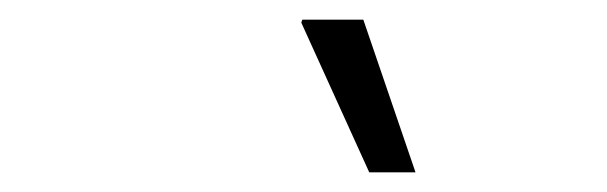

<svg xmlns="http://www.w3.org/2000/svg" viewBox="-20 -767 616 195"><path d="M355 -592 286 -744 287 -747H349L402 -592Z"/></svg>

Font: Chivo Medium Thin
Style: Italic
Weight: 250
Italic angle: -8.05°
Version: Version 2.002